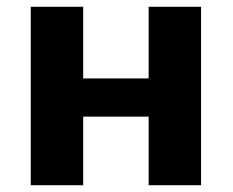

<svg xmlns="http://www.w3.org/2000/svg" viewBox="-20 -548 688 568"><path d="M574.8 0V-528H419.7V-316H226.1V-528H71V0H226.1V-203H419.7V0Z"/></svg>

Font: Asimov
Style: Wid
Weight: 500
Designer: Google
Version: Version 2.000980; 2014